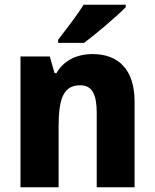

<svg xmlns="http://www.w3.org/2000/svg" viewBox="-20 -852 650 806"><path d="M508 -822V-832H331C303 -787 257 -728 224 -685V-672H333C384 -710 472 -785 508 -822ZM369 -625C303 -625 248 -599 217 -545H209L189 -615H66V-66H226V-319C226 -438 246 -494 317 -494C367 -494 386 -455 386 -379V-66H545V-425C545 -561 476 -625 369 -625Z"/></svg>

Font: Noto Sans Malayalam UI SemiCondensed ExtraBold
Style: Regular
Weight: 800
Width: 4
Designer: Jelle Bosma - Monotype Design Team
Foundry: Monotype Imaging Inc.
Version: Version 2.104